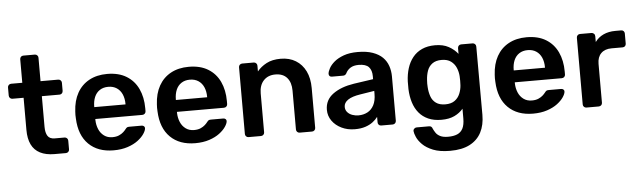

<svg xmlns="http://www.w3.org/2000/svg" viewBox="-54 -921 4496 1352"><g transform="rotate(-5 2194.0 -245.0)"><path d="M301 0Q241 0 200 -21Q159 -42 139 -83.5Q119 -125 119 -187V-414H40Q30 -414 23 -421Q16 -428 16 -439V-496Q16 -506 23 -513Q30 -520 40 -520H119V-686Q119 -696 125.5 -703Q132 -710 143 -710H224Q234 -710 241 -703Q248 -696 248 -686V-520H373Q383 -520 390 -513Q397 -506 397 -496V-439Q397 -428 390 -421Q383 -414 373 -414H248V-197Q248 -156 262.5 -133Q277 -110 313 -110H382Q392 -110 399 -103Q406 -96 406 -86V-24Q406 -14 399 -7Q392 0 382 0Z M719 10Q608 10 543 -54Q478 -118 473 -236Q472 -246 472 -261.5Q472 -277 473 -286Q477 -362 507.5 -416.5Q538 -471 592 -500.5Q646 -530 719 -530Q800 -530 855 -496.5Q910 -463 938 -403.5Q966 -344 966 -266V-245Q966 -235 959 -228Q952 -221 941 -221H609Q609 -221 609 -218Q609 -215 609 -213Q610 -178 622.5 -148.5Q635 -119 659.5 -101Q684 -83 718 -83Q746 -83 765 -91.5Q784 -100 796 -111Q808 -122 813 -129Q822 -141 827.5 -143.5Q833 -146 844 -146H930Q940 -146 946.5 -140Q953 -134 952 -125Q951 -109 935.5 -86Q920 -63 891 -41Q862 -19 818.5 -4.5Q775 10 719 10ZM609 -305H830V-308Q830 -347 817 -376.5Q804 -406 779 -422.5Q754 -439 719 -439Q684 -439 659 -422.5Q634 -406 621.5 -376.5Q609 -347 609 -308Z M1296 10Q1185 10 1120 -54Q1055 -118 1050 -236Q1049 -246 1049 -261.5Q1049 -277 1050 -286Q1054 -362 1084.5 -416.5Q1115 -471 1169 -500.5Q1223 -530 1296 -530Q1377 -530 1432 -496.5Q1487 -463 1515 -403.5Q1543 -344 1543 -266V-245Q1543 -235 1536 -228Q1529 -221 1518 -221H1186Q1186 -221 1186 -218Q1186 -215 1186 -213Q1187 -178 1199.5 -148.5Q1212 -119 1236.5 -101Q1261 -83 1295 -83Q1323 -83 1342 -91.5Q1361 -100 1373 -111Q1385 -122 1390 -129Q1399 -141 1404.5 -143.5Q1410 -146 1421 -146H1507Q1517 -146 1523.5 -140Q1530 -134 1529 -125Q1528 -109 1512.5 -86Q1497 -63 1468 -41Q1439 -19 1395.5 -4.5Q1352 10 1296 10ZM1186 -305H1407V-308Q1407 -347 1394 -376.5Q1381 -406 1356 -422.5Q1331 -439 1296 -439Q1261 -439 1236 -422.5Q1211 -406 1198.5 -376.5Q1186 -347 1186 -308Z M1673 0Q1663 0 1656 -7Q1649 -14 1649 -24V-496Q1649 -506 1656 -513Q1663 -520 1673 -520H1755Q1765 -520 1772 -513Q1779 -506 1779 -496V-455Q1805 -487 1845.5 -508.5Q1886 -530 1946 -530Q2007 -530 2052 -502.5Q2097 -475 2121.5 -425Q2146 -375 2146 -305V-24Q2146 -14 2139 -7Q2132 0 2122 0H2034Q2024 0 2017 -7Q2010 -14 2010 -24V-299Q2010 -357 1981.5 -390Q1953 -423 1899 -423Q1847 -423 1816 -390Q1785 -357 1785 -299V-24Q1785 -14 1778 -7Q1771 0 1761 0Z M2424 10Q2372 10 2330 -10.5Q2288 -31 2263.5 -65.5Q2239 -100 2239 -143Q2239 -213 2296 -254.5Q2353 -296 2445 -310L2582 -330V-351Q2582 -393 2561 -416Q2540 -439 2489 -439Q2453 -439 2430.5 -424.5Q2408 -410 2397 -386Q2389 -373 2374 -373H2295Q2284 -373 2278.5 -379Q2273 -385 2273 -395Q2274 -411 2286.5 -434Q2299 -457 2324.5 -478.5Q2350 -500 2391 -515Q2432 -530 2490 -530Q2553 -530 2596.5 -514.5Q2640 -499 2666 -473Q2692 -447 2704 -412Q2716 -377 2716 -338V-24Q2716 -14 2709 -7Q2702 0 2692 0H2611Q2600 0 2593.5 -7Q2587 -14 2587 -24V-63Q2574 -45 2552 -28Q2530 -11 2498.5 -0.5Q2467 10 2424 10ZM2458 -85Q2493 -85 2521.5 -100Q2550 -115 2566.5 -146.5Q2583 -178 2583 -226V-247L2483 -231Q2424 -222 2395 -202Q2366 -182 2366 -153Q2366 -131 2379.5 -115.5Q2393 -100 2414 -92.5Q2435 -85 2458 -85Z M3079 220Q3006 220 2959 201Q2912 182 2885 155Q2858 128 2846.5 101.5Q2835 75 2834 60Q2833 50 2840.5 42.5Q2848 35 2858 35H2945Q2955 35 2961 39.5Q2967 44 2971 56Q2977 69 2987 84Q2997 99 3017.5 109.5Q3038 120 3074 120Q3112 120 3138 109Q3164 98 3177.5 72Q3191 46 3191 0V-68Q3167 -39 3129.5 -21Q3092 -3 3037 -3Q2984 -3 2944.5 -20.5Q2905 -38 2879 -69.5Q2853 -101 2839.5 -144Q2826 -187 2824 -239Q2823 -266 2824 -293Q2826 -343 2839.5 -386Q2853 -429 2879 -461.5Q2905 -494 2944.5 -512Q2984 -530 3037 -530Q3094 -530 3133 -508.5Q3172 -487 3197 -455V-495Q3197 -506 3204 -513Q3211 -520 3221 -520H3302Q3312 -520 3319 -513Q3326 -506 3326 -495L3327 -13Q3327 59 3300 111Q3273 163 3218.5 191.5Q3164 220 3079 220ZM3074 -109Q3115 -109 3140 -127Q3165 -145 3177 -174Q3189 -203 3191 -233Q3192 -246 3192 -266Q3192 -286 3191 -298Q3189 -329 3177 -357.5Q3165 -386 3140 -404.5Q3115 -423 3074 -423Q3033 -423 3008 -404.5Q2983 -386 2972.5 -356Q2962 -326 2960 -290Q2958 -266 2960 -241Q2962 -206 2972.5 -175.5Q2983 -145 3008 -127Q3033 -109 3074 -109Z M3684 10Q3573 10 3508 -54Q3443 -118 3438 -236Q3437 -246 3437 -261.5Q3437 -277 3438 -286Q3442 -362 3472.5 -416.5Q3503 -471 3557 -500.5Q3611 -530 3684 -530Q3765 -530 3820 -496.5Q3875 -463 3903 -403.5Q3931 -344 3931 -266V-245Q3931 -235 3924 -228Q3917 -221 3906 -221H3574Q3574 -221 3574 -218Q3574 -215 3574 -213Q3575 -178 3587.5 -148.5Q3600 -119 3624.5 -101Q3649 -83 3683 -83Q3711 -83 3730 -91.5Q3749 -100 3761 -111Q3773 -122 3778 -129Q3787 -141 3792.5 -143.5Q3798 -146 3809 -146H3895Q3905 -146 3911.5 -140Q3918 -134 3917 -125Q3916 -109 3900.5 -86Q3885 -63 3856 -41Q3827 -19 3783.5 -4.5Q3740 10 3684 10ZM3574 -305H3795V-308Q3795 -347 3782 -376.5Q3769 -406 3744 -422.5Q3719 -439 3684 -439Q3649 -439 3624 -422.5Q3599 -406 3586.5 -376.5Q3574 -347 3574 -308Z M4061 0Q4051 0 4044 -7Q4037 -14 4037 -24V-495Q4037 -506 4044 -513Q4051 -520 4061 -520H4142Q4152 -520 4159.5 -513Q4167 -506 4167 -495V-454Q4190 -486 4226.5 -503Q4263 -520 4311 -520H4352Q4363 -520 4369.5 -513Q4376 -506 4376 -496V-424Q4376 -414 4369.5 -407Q4363 -400 4352 -400H4274Q4226 -400 4199.5 -373.5Q4173 -347 4173 -299V-24Q4173 -14 4166 -7Q4159 0 4148 0Z"/></g></svg>

Font: Rubik Light Medium
Style: Regular
Weight: 500
Version: Version 2.104